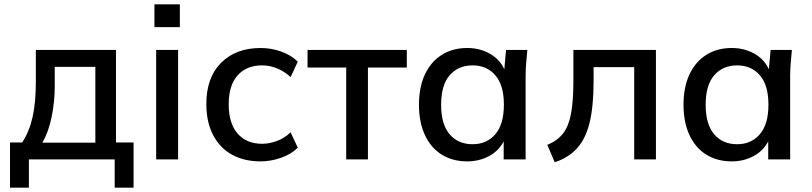

<svg xmlns="http://www.w3.org/2000/svg" viewBox="-20 -734 3737 884"><path d="M26 130V-78H82Q115 -128 130 -195Q145 -262 145 -357V-504H514V-78H595V130H508V0H113V130ZM175 -77H419V-426H232V-337Q232 -264 217.5 -194.5Q203 -125 175 -77Z M691 -609V-714H808V-609ZM699 0V-504H800V0Z M1180 9Q1103 9 1047 -22.5Q991 -54 960.5 -113.5Q930 -173 930 -255Q930 -377 998 -445Q1066 -513 1180 -513Q1229 -513 1275 -496.5Q1321 -480 1351 -450L1318 -379Q1289 -406 1255 -419.5Q1221 -433 1187 -433Q1115 -433 1074 -387Q1033 -341 1033 -254Q1033 -166 1074 -119Q1115 -72 1187 -72Q1219 -72 1254 -84.5Q1289 -97 1318 -125L1351 -54Q1321 -24 1274 -7.5Q1227 9 1180 9Z M1574 0V-423H1396V-504H1853V-423H1674V0Z M2131 9Q2064 9 2014 -22Q1964 -53 1936.5 -112Q1909 -171 1909 -252Q1909 -333 1936.5 -391.5Q1964 -450 2014 -481.5Q2064 -513 2131 -513Q2189 -513 2235 -487Q2281 -461 2302 -415L2310 -504H2408Q2405 -473 2402.5 -442.5Q2400 -412 2400 -383V0H2299V-83Q2276 -39 2231 -15Q2186 9 2131 9ZM2156 -70Q2221 -70 2260.5 -116Q2300 -162 2300 -252Q2300 -342 2260.5 -387.5Q2221 -433 2156 -433Q2090 -433 2050.5 -387.5Q2011 -342 2011 -252Q2011 -162 2050 -116Q2089 -70 2156 -70Z M2534 13 2500 -67Q2546 -86 2572 -119Q2598 -152 2609 -210Q2620 -268 2620 -363V-504H3000V0H2900V-425H2713V-360Q2713 -246 2695 -171Q2677 -96 2637.5 -52Q2598 -8 2534 13Z M3349 9Q3282 9 3232 -22Q3182 -53 3154.5 -112Q3127 -171 3127 -252Q3127 -333 3154.5 -391.5Q3182 -450 3232 -481.5Q3282 -513 3349 -513Q3407 -513 3453 -487Q3499 -461 3520 -415L3528 -504H3626Q3623 -473 3620.5 -442.5Q3618 -412 3618 -383V0H3517V-83Q3494 -39 3449 -15Q3404 9 3349 9ZM3374 -70Q3439 -70 3478.5 -116Q3518 -162 3518 -252Q3518 -342 3478.5 -387.5Q3439 -433 3374 -433Q3308 -433 3268.5 -387.5Q3229 -342 3229 -252Q3229 -162 3268 -116Q3307 -70 3374 -70Z"/></svg>

Font: Mulish SemiBold
Style: Regular
Weight: 600
Designer: Vernon Adams
Foundry: Vernon Adams
Version: Version 3.603; ttfautohint (v1.8.3)